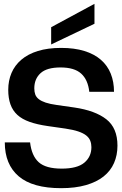

<svg xmlns="http://www.w3.org/2000/svg" viewBox="-20 -972 637 1002"><path d="M299 10Q150 10 77.5 -52Q5 -114 5 -229H137Q145 -159 182 -125.5Q219 -92 302 -92Q383 -92 420 -123Q457 -154 457 -204Q457 -222 451 -237.5Q445 -253 430 -265Q415 -277 388.5 -286Q362 -295 321 -301L230 -314Q174 -322 134.5 -336Q95 -350 70.5 -372.5Q46 -395 34.5 -427.5Q23 -460 23 -503Q23 -551 40 -591Q57 -631 91.5 -660.5Q126 -690 178 -706Q230 -722 299 -722Q368 -722 420 -706Q472 -690 506.5 -660Q541 -630 558 -587.5Q575 -545 575 -493H446Q439 -556 403.5 -588Q368 -620 296 -620Q224 -620 191.5 -590Q159 -560 159 -511Q159 -493 164 -479Q169 -465 182.5 -454.5Q196 -444 218.5 -436.5Q241 -429 277 -424L368 -411Q477 -395 535 -349.5Q593 -304 593 -212Q593 -162 575 -121Q557 -80 520.5 -51Q484 -22 428.5 -6Q373 10 299 10ZM247 -740V-830L473 -952V-848Z"/></svg>

Font: Firefly Display
Style: Bold
Weight: 700
Designer: Colophon Foundry, Jonny Pinhorn
Foundry: Colophon Foundry
Version: Version 1.200; ttfautohint (v1.8.3)